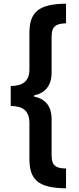

<svg xmlns="http://www.w3.org/2000/svg" viewBox="-20 -852 426 1038"><path d="M38 -387V-279C102 -279 139 -254 139 -187V7C139 119 186 165 337 166V59C287 58 259 48 259 -12V-207C259 -280 224 -318 164 -330V-336C223 -349 259 -387 259 -460V-654C259 -714 287 -724 337 -726V-832C186 -831 139 -784 139 -673V-476C139 -413 102 -387 38 -387Z"/></svg>

Font: Noto Sans Devanagari UI Condensed
Style: Bold
Weight: 700
Width: 3
Designer: Jelle Bosma - Monotype Design Team
Foundry: Monotype Imaging Inc.
Version: Version 2.004